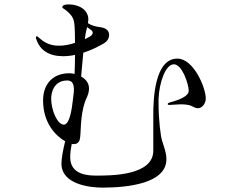

<svg xmlns="http://www.w3.org/2000/svg" viewBox="-20 -830 1040 878"><path d="M791 -562C686 -562 681 -373 681 -305V-141C681 -27 489 -27 422 -27C385 -27 301 -29 301 -111C301 -130 304 -152 308 -172C311 -171 314 -171 317 -171C327 -171 335 -174 341 -183C353 -200 344 -267 361 -338C371 -379 377 -379 384 -403C387 -415 387 -421 387 -426C387 -451 371 -469 351 -480C354 -511 357 -551 361 -589C397 -600 429 -617 454 -631C474 -643 479 -658 479 -670C479 -687 469 -702 437 -706C413 -709 396 -715 382 -724C383 -731 384 -737 384 -741C384 -784 343 -810 293 -810C277 -810 265 -805 265 -798C265 -792 272 -791 283 -782C316 -755 319 -737 321 -711C322 -700 323 -670 323 -634C299 -626 274 -621 249 -621C203 -621 178 -640 155 -660C152 -663 150 -664 148 -664C146 -664 144 -662 144 -660C144 -657 145 -654 146 -651C162 -600 205 -573 268 -573C287 -573 305 -575 323 -579C323 -548 322 -518 321 -492C313 -494 305 -495 297 -495C222 -495 177 -446 177 -371C177 -268 234 -209 278 -184C269 -149 261 -105 261 -82C261 13 390 28 449 28C564 28 741 9 741 -102C741 -131 730 -158 721 -187C715 -205 705 -280 705 -358V-377C708 -453 737 -536 775 -536C814 -536 843 -443 843 -415C843 -390 800 -373 758 -362C751 -360 747 -358 747 -354C747 -351 751 -350 754 -350C764 -350 791 -353 806 -353C828 -353 845 -350 852 -347C864 -341 876 -335 885 -335C903 -335 921 -355 921 -380C921 -428 866 -562 791 -562ZM374 -688C375 -693 377 -699 378 -706C384 -702 390 -698 395 -694C402 -689 404 -685 404 -680C404 -672 396 -665 386 -660L368 -651C370 -668 372 -681 374 -688ZM214 -379C214 -403 224 -462 288 -462C312 -462 318 -443 318 -420C318 -403 314 -384 313 -371C309 -335 299 -260 272 -260C242 -260 214 -327 214 -379Z"/></svg>

Font: Shippori Mincho OTF
Style: Regular
Weight: 400
Designer: FONTDASU
Foundry: FONTDASU / Google Inc. / but / Adobe
Version: Version 3.300;hotconv 1.0.109;makeotfexe 2.5.65596